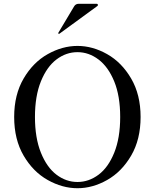

<svg xmlns="http://www.w3.org/2000/svg" viewBox="-20 -982 821 1016"><path d="M55 -363Q55 -481 105 -566.5Q155 -652 232.5 -695.5Q310 -739 390 -739Q470 -739 547 -695.5Q624 -652 674 -566.5Q724 -481 724 -363Q724 -244 674 -158.5Q624 -73 547 -29.5Q470 14 390 14Q310 14 232.5 -29.5Q155 -73 105 -158.5Q55 -244 55 -363ZM616 -363Q616 -474 584.5 -551Q553 -628 501.5 -667Q450 -706 390 -706Q330 -706 279 -667.5Q228 -629 196.5 -551.5Q165 -474 165 -363Q165 -252 196.5 -174Q228 -96 279 -57.5Q330 -19 390 -19Q450 -19 501.5 -57.5Q553 -96 584.5 -174Q616 -252 616 -363ZM495 -950Q498 -952 498 -955Q498 -962 491 -962H397Q380 -962 372 -948L289 -809L288 -806Q288 -805 289 -804Q290 -803 292 -803L295 -804Z"/></svg>

Font: Shippori Mincho B1 Medium
Style: Regular
Weight: 500
Designer: FONTDASU
Foundry: FONTDASU / Google Inc. / but / Adobe
Version: Version 3.110; ttfautohint (v1.8.3)